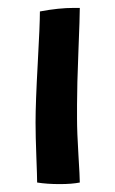

<svg xmlns="http://www.w3.org/2000/svg" viewBox="-20 -462 292 486"><path d="M182 0Q162 4 131 4Q99 4 74 0Q74 -14 72 -66Q70 -118 70 -152Q70 -202 75.5 -301Q81 -400 81 -433Q128 -442 168 -442H182Q182 -420 178.5 -332.5Q175 -245 175 -197V-162Q175 -127 178.5 -70.5Q182 -14 182 0Z"/></svg>

Font: Ponomar Unicode TT
Style: Regular
Weight: 400
Designer: Vladislav V. Dorosh, Yuri A.W. Shardt, Nikita Simmons, Aleksandr Andreev
Foundry: Ponomar Project
Version: 1.1